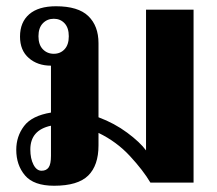

<svg xmlns="http://www.w3.org/2000/svg" viewBox="-20 -584 694 614"><path d="M599 -553V0H461Q438 -39 395.5 -85Q353 -131 295 -159V-119Q295 -55 262 -22.5Q229 10 153 10Q88 10 60 -23Q32 -56 32 -105Q32 -148 57 -181Q82 -214 143 -224V-374Q100 -374 72 -398.5Q44 -423 44 -467Q44 -513 73.5 -538.5Q103 -564 159 -564Q230 -564 262.5 -532.5Q295 -501 295 -446V-209Q346 -190 387 -159.5Q428 -129 447 -103V-553ZM152 -412Q173 -412 186.5 -426.5Q200 -441 200 -468Q200 -495 186.5 -509.5Q173 -524 152 -524Q131 -524 117 -509.5Q103 -495 103 -468Q103 -441 117 -426.5Q131 -412 152 -412ZM143 -86V-182Q77 -168 77 -106Q77 -77 87 -57.5Q97 -38 113 -38Q128 -38 135.5 -48.5Q143 -59 143 -86Z"/></svg>

Font: Trirong Bold
Style: Regular
Weight: 700
Designer: Katatrad Team
Foundry: CadsonDemak
Version: Version 1.000